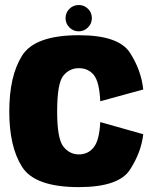

<svg xmlns="http://www.w3.org/2000/svg" viewBox="-20 -741 620 766"><path d="M294.5 5.5Q453.5 5.5 498.5 -64Q543.5 -133.5 551.5 -205.5L380 -254Q376.5 -182 354.2 -153.5Q332 -125 294.5 -125Q257.5 -125 232.8 -156.2Q208 -187.5 208 -296Q208 -408.5 232.5 -438.8Q257 -469 294.5 -469Q332.5 -469 354.5 -441.5Q376.5 -414 380 -337L551.5 -384Q543.5 -460.5 498.5 -530.5Q453.5 -600.5 294.5 -600.5Q119.5 -600.5 68.2 -519.2Q17 -438 17 -296Q17 -155.5 68.2 -75Q119.5 5.5 294.5 5.5ZM294 -616Q315.5 -616 331 -631.5Q346.5 -647 346.5 -668.5Q346.5 -690.5 331.2 -705.8Q316 -721 294 -721Q272.5 -721 257 -705.8Q241.5 -690.5 241.5 -668.5Q241.5 -647 257 -631.5Q272.5 -616 294 -616Z"/></svg>

Font: Anybody SemiCondensed ExtraBold
Style: Regular
Weight: 800
Width: 4
Version: Version 1.113;gftools[0.9.25]